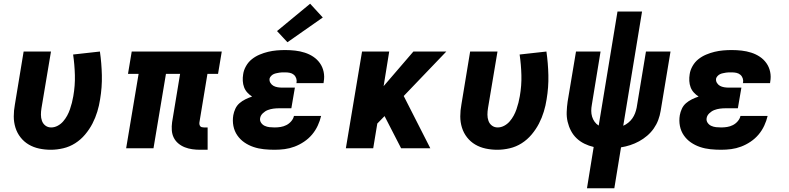

<svg xmlns="http://www.w3.org/2000/svg" viewBox="-20 -797 4240 1032"><path d="M253 8Q221 8 190.5 1.5Q160 -5 134.5 -20Q109 -35 90.5 -58.5Q72 -82 63 -111Q54 -140 54 -171.5Q54 -203 60 -235L107 -520H254L203 -216Q200 -198 200 -180.5Q200 -163 205.5 -147.5Q211 -132 224 -122Q237 -112 255 -112Q273 -112 290 -121Q307 -130 319.5 -144.5Q332 -159 341 -175.5Q350 -192 356 -209.5Q362 -227 366.5 -244.5Q371 -262 374 -280Q384 -337 382.5 -393Q381 -449 373 -504L517 -520Q526 -458 527.5 -393Q529 -328 518 -263Q513 -230 503 -197Q493 -164 477 -133Q461 -102 437.5 -74Q414 -46 384 -27Q354 -8 320 0Q286 8 253 8Z M1056 8Q1034 8 1013 5Q992 2 973 -5.5Q954 -13 938.5 -26Q923 -39 914 -57Q905 -75 903.5 -96.5Q902 -118 905 -140L948 -400H872L805 0H658L725 -400H668L688 -520H1172L1152 -400H1095L1052 -140Q1051 -134 1052 -128.5Q1053 -123 1056 -119Q1059 -115 1064.5 -113.5Q1070 -112 1076 -112H1096V8Z M1456 8Q1427 8 1398 5Q1369 2 1342.5 -7Q1316 -16 1293.5 -31.5Q1271 -47 1255.5 -69.5Q1240 -92 1234.5 -120Q1229 -148 1234 -178Q1237 -195 1245 -212.5Q1253 -230 1267.5 -242.5Q1282 -255 1299.5 -263.5Q1317 -272 1335 -278Q1321 -287 1309.5 -299.5Q1298 -312 1292 -328Q1286 -344 1285 -362Q1284 -380 1287 -398Q1290 -420 1302.5 -442Q1315 -464 1334 -479Q1353 -494 1375.5 -503.5Q1398 -513 1421 -518.5Q1444 -524 1467 -526Q1490 -528 1513 -528Q1540 -528 1566.5 -525Q1593 -522 1618 -514Q1643 -506 1664 -492Q1685 -478 1699.5 -457.5Q1714 -437 1719.5 -411Q1725 -385 1720 -358Q1720 -356 1719.5 -354Q1719 -352 1719 -350H1573Q1573 -351 1573 -351.5Q1573 -352 1574 -353Q1576 -365 1572 -376.5Q1568 -388 1559 -395.5Q1550 -403 1538 -405.5Q1526 -408 1513 -408Q1505 -408 1497 -408Q1489 -408 1481.5 -406.5Q1474 -405 1466 -403.5Q1458 -402 1450.5 -398.5Q1443 -395 1437 -388.5Q1431 -382 1429 -375Q1427 -362 1433.5 -351.5Q1440 -341 1450 -335.5Q1460 -330 1472.5 -328Q1485 -326 1498 -326H1565L1546 -215H1479Q1464 -215 1449 -213Q1434 -211 1419.5 -205.5Q1405 -200 1392.5 -188Q1380 -176 1378 -161Q1376 -148 1383.5 -137Q1391 -126 1403 -120.5Q1415 -115 1428.5 -113.5Q1442 -112 1456 -112Q1472 -112 1488 -114.5Q1504 -117 1519 -124.5Q1534 -132 1545.5 -145.5Q1557 -159 1560 -174H1706Q1700 -148 1688 -122Q1676 -96 1657.5 -74Q1639 -52 1614.5 -35.5Q1590 -19 1563.5 -9Q1537 1 1510 4.5Q1483 8 1456 8ZM1525 -570 1469 -630 1647 -777 1715 -703Z M1839 0 1926 -520H2072L2042 -334L2202 -520H2379L2150 -281L2293 0H2136L2047 -173L2008 -133L1986 0Z M2653 8Q2621 8 2590.5 1.5Q2560 -5 2534.5 -20Q2509 -35 2490.5 -58.5Q2472 -82 2463 -111Q2454 -140 2454 -171.5Q2454 -203 2460 -235L2507 -520H2654L2603 -216Q2600 -198 2600 -180.5Q2600 -163 2605.5 -147.5Q2611 -132 2624 -122Q2637 -112 2655 -112Q2673 -112 2690 -121Q2707 -130 2719.5 -144.5Q2732 -159 2741 -175.5Q2750 -192 2756 -209.5Q2762 -227 2766.5 -244.5Q2771 -262 2774 -280Q2784 -337 2782.5 -393Q2781 -449 2773 -504L2917 -520Q2926 -458 2927.5 -393Q2929 -328 2918 -263Q2913 -230 2903 -197Q2893 -164 2877 -133Q2861 -102 2837.5 -74Q2814 -46 2784 -27Q2754 -8 2720 0Q2686 8 2653 8Z M3135 215 3171 -7Q3145 -13 3121.5 -24.5Q3098 -36 3079.5 -53.5Q3061 -71 3049 -94Q3037 -117 3031 -142.5Q3025 -168 3026 -195.5Q3027 -223 3031 -251L3076 -520H3208L3161 -233Q3158 -217 3158 -201Q3158 -185 3162.5 -170Q3167 -155 3176 -142.5Q3185 -130 3198 -122L3299 -735H3431L3330 -121Q3344 -127 3357 -137.5Q3370 -148 3379 -161Q3388 -174 3393.5 -188.5Q3399 -203 3402 -218L3452 -520H3584L3531 -201Q3527 -176 3518 -152Q3509 -128 3494 -106.5Q3479 -85 3458.5 -67.5Q3438 -50 3415 -37.5Q3392 -25 3367.5 -17Q3343 -9 3318 -5L3282 215Z M3856 8Q3827 8 3798 5Q3769 2 3742.5 -7Q3716 -16 3693.5 -31.5Q3671 -47 3655.5 -69.5Q3640 -92 3634.5 -120Q3629 -148 3634 -178Q3637 -195 3645 -212.5Q3653 -230 3667.5 -242.5Q3682 -255 3699.5 -263.5Q3717 -272 3735 -278Q3721 -287 3709.5 -299.5Q3698 -312 3692 -328Q3686 -344 3685 -362Q3684 -380 3687 -398Q3690 -420 3702.5 -442Q3715 -464 3734 -479Q3753 -494 3775.5 -503.5Q3798 -513 3821 -518.5Q3844 -524 3867 -526Q3890 -528 3913 -528Q3940 -528 3966.5 -525Q3993 -522 4018 -514Q4043 -506 4064 -492Q4085 -478 4099.5 -457.5Q4114 -437 4119.5 -411Q4125 -385 4120 -358Q4120 -356 4119.5 -354Q4119 -352 4119 -350H3973Q3973 -351 3973 -351.5Q3973 -352 3974 -353Q3976 -365 3972 -376.5Q3968 -388 3959 -395.5Q3950 -403 3938 -405.5Q3926 -408 3913 -408Q3905 -408 3897 -408Q3889 -408 3881.5 -406.5Q3874 -405 3866 -403.5Q3858 -402 3850.5 -398.5Q3843 -395 3837 -388.5Q3831 -382 3829 -375Q3827 -362 3833.5 -351.5Q3840 -341 3850 -335.5Q3860 -330 3872.5 -328Q3885 -326 3898 -326H3965L3946 -215H3879Q3864 -215 3849 -213Q3834 -211 3819.5 -205.5Q3805 -200 3792.5 -188Q3780 -176 3778 -161Q3776 -148 3783.5 -137Q3791 -126 3803 -120.5Q3815 -115 3828.5 -113.5Q3842 -112 3856 -112Q3872 -112 3888 -114.5Q3904 -117 3919 -124.5Q3934 -132 3945.5 -145.5Q3957 -159 3960 -174H4106Q4100 -148 4088 -122Q4076 -96 4057.5 -74Q4039 -52 4014.5 -35.5Q3990 -19 3963.5 -9Q3937 1 3910 4.5Q3883 8 3856 8Z"/></svg>

Font: Iosevka SS04 Hv Ex Obl
Style: Regular
Weight: 900
Width: 7
Italic angle: -9°
Monospace: yes
Designer: Belleve Invis
Foundry: Belleve Invis
Version: Version 19.0.0; ttfautohint (v1.8.4)